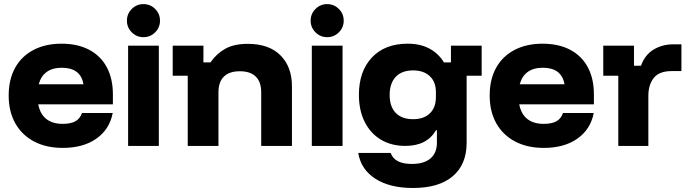

<svg xmlns="http://www.w3.org/2000/svg" viewBox="-20 -728 3440 958"><path d="M293.3 10Q210.8 10 150 -22.1Q89.2 -54.2 56.2 -112.9Q23.3 -171.7 23.3 -251.7Q23.3 -331.7 55.4 -389.6Q87.5 -447.5 147.1 -478.8Q206.7 -510 287.5 -510Q367.5 -510 425 -479.6Q482.5 -449.2 512.9 -392.5Q543.3 -335.8 543.3 -256.7V-207.5H170.8Q180 -159.2 210.8 -134.6Q241.7 -110 292.5 -110Q333.3 -110 356.2 -122.9Q379.2 -135.8 389.2 -164.2H542.5Q526.7 -82.5 460.8 -36.2Q395 10 293.3 10ZM173.3 -307.5H396.7Q389.2 -349.2 362.1 -369.6Q335 -390 288.3 -390Q242.5 -390 213.3 -369.2Q184.2 -348.3 173.3 -307.5Z M619.2 0V-500H772.5V0ZM695.8 -542.5Q661.7 -542.5 637.5 -566.7Q613.3 -590.8 613.3 -625Q613.3 -659.2 637.5 -683.3Q661.7 -707.5 695.8 -707.5Q730 -707.5 754.2 -683.3Q778.3 -659.2 778.3 -625Q778.3 -590.8 754.2 -566.7Q730 -542.5 695.8 -542.5Z M916.7 0V-350H841.7V-500H995V-416.7H1030Q1060 -460 1103.8 -484.6Q1147.5 -509.2 1215.8 -509.2Q1322.5 -509.2 1379.6 -451.7Q1436.7 -394.2 1436.7 -297.5V0H1283.3V-267.5Q1283.3 -319.2 1256.2 -345.8Q1229.2 -372.5 1176.7 -372.5Q1124.2 -372.5 1097.1 -345.8Q1070 -319.2 1070 -267.5V0Z M1535.8 0V-500H1689.2V0ZM1612.5 -542.5Q1578.3 -542.5 1554.2 -566.7Q1530 -590.8 1530 -625Q1530 -659.2 1554.2 -683.3Q1578.3 -707.5 1612.5 -707.5Q1646.7 -707.5 1670.8 -683.3Q1695 -659.2 1695 -625Q1695 -590.8 1670.8 -566.7Q1646.7 -542.5 1612.5 -542.5Z M2040.8 210Q1925 210 1852.9 163.8Q1780.8 117.5 1767.5 35H1929.2Q1948.3 90 2035 90Q2095.8 90 2127.9 62.5Q2160 35 2160 -15.8V-78.3H2155.8Q2132.5 -39.2 2094.6 -19.6Q2056.7 0 2002.5 0Q1932.5 0 1880.4 -31.2Q1828.3 -62.5 1799.6 -120Q1770.8 -177.5 1770.8 -255Q1770.8 -371.7 1835.4 -440.8Q1900 -510 2014.2 -510Q2077.5 -510 2122.9 -485.4Q2168.3 -460.8 2195 -416.7H2230V-500H2383.3V-350H2308.3V-15.8Q2308.3 92.5 2239.2 151.2Q2170 210 2040.8 210ZM2040.8 -133.3Q2095 -133.3 2125 -162.5Q2155 -191.7 2155 -243.3V-268.3Q2155 -319.2 2124.6 -347.9Q2094.2 -376.7 2040.8 -376.7Q1985 -376.7 1954.6 -344.6Q1924.2 -312.5 1924.2 -254.2Q1924.2 -195.8 1954.6 -164.6Q1985 -133.3 2040.8 -133.3Z M2693.3 10Q2610.8 10 2550 -22.1Q2489.2 -54.2 2456.2 -112.9Q2423.3 -171.7 2423.3 -251.7Q2423.3 -331.7 2455.4 -389.6Q2487.5 -447.5 2547.1 -478.8Q2606.7 -510 2687.5 -510Q2767.5 -510 2825 -479.6Q2882.5 -449.2 2912.9 -392.5Q2943.3 -335.8 2943.3 -256.7V-207.5H2570.8Q2580 -159.2 2610.8 -134.6Q2641.7 -110 2692.5 -110Q2733.3 -110 2756.2 -122.9Q2779.2 -135.8 2789.2 -164.2H2942.5Q2926.7 -82.5 2860.8 -36.2Q2795 10 2693.3 10ZM2573.3 -307.5H2796.7Q2789.2 -349.2 2762.1 -369.6Q2735 -390 2688.3 -390Q2642.5 -390 2613.3 -369.2Q2584.2 -348.3 2573.3 -307.5Z M3065 0V-350H2990V-500H3143.3V-400H3178.3Q3197.5 -454.2 3240.8 -480.4Q3284.2 -506.7 3337.5 -506.7H3380V-373.3H3330.8Q3269.2 -373.3 3242.1 -339.2Q3215 -305 3215 -250V0Z"/></svg>

Font: Funnel Display ExtraBold
Style: Regular
Weight: 800
Designer: NORD ID, Kristian Moeller
Foundry: Dicotype
Version: Version 1.000